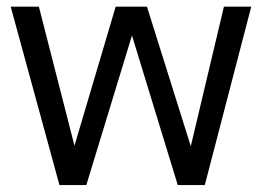

<svg xmlns="http://www.w3.org/2000/svg" viewBox="-20 -548 776 569"><path d="M156.2 0.5 11.7 -528.3H95.2L200.7 -116.2L322.8 -528.3H415.5L545.4 -114.7L643.6 -528.3H724.6L586.9 0.5H506.8L371.1 -442.9L235.8 0.5Z"/></svg>

Font: Comme
Style: Regular
Weight: 400
Designer: Vernon Adams
Foundry: Vernon Adams
Version: Version 1.000;gftools[0.9.27]